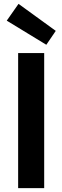

<svg xmlns="http://www.w3.org/2000/svg" viewBox="-20 -975 323 995"><path d="M74 0V-700H209V0ZM220 -743 15 -868 76 -955 269 -815Z"/></svg>

Font: DM Sans 9pt
Style: Bold
Weight: 700
Designer: Colophon Foundry, Jonny Pinhorn
Foundry: Colophon Foundry
Version: Version 4.004;gftools[0.9.30]